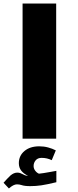

<svg xmlns="http://www.w3.org/2000/svg" viewBox="-27 -780 436 1080"><path d="M100 -760H289V0H100ZM290 245Q236 258 205.5 262.5Q175 267 143 267Q111 267 94 261Q82 257 68 257Q49 257 23 280L-7 248Q4 236 13 226Q22 216 32 207Q51 191 70 191Q79 191 86.5 193.5Q94 196 101 200Q112 206 118.5 207.5Q125 209 131 209Q107 198 93 180.5Q79 163 79 138Q79 96 110.5 69.5Q142 43 194 43Q220 43 244 49.5Q268 56 287 66L264 121Q238 108 207 108Q185 108 173.5 122Q162 136 162 154Q162 168 171 180Q180 192 192 197Q201 196 219 193.5Q237 191 257 187Q277 183 290 181Z"/></svg>

Font: Noto Kufi Arabic Black
Style: Regular
Weight: 900
Designer: Monotype Design Team, David Williams, Khaled Hosny
Foundry: Google LLC
Version: Version 2.109; ttfautohint (v1.8.4.7-5d5b)